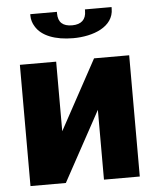

<svg xmlns="http://www.w3.org/2000/svg" viewBox="-53 -788 673 833"><g transform="rotate(-5 283.5 -371.5)"><path d="M46 0H200L366 -304V0H522V-528H369L204 -225V-528H46ZM110 -736C110 -720 115 -703 124 -689C149 -646 209 -623 287 -623C374 -623 464 -657 464 -736V-743H348V-736C348 -699 327 -679 287 -679C247 -679 226 -697 226 -736V-743H110Z"/></g></svg>

Font: Aerodynamic
Style: Bd
Weight: 500
Designer: Google
Version: Version 2.000980; 2014